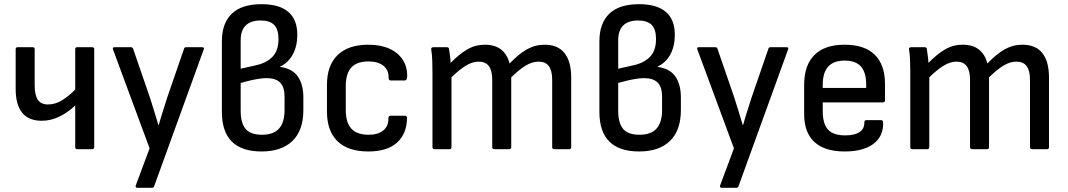

<svg xmlns="http://www.w3.org/2000/svg" viewBox="-20 -714 5110 919"><path d="M349 0Q340 0 340 -10V-209Q304 -175 263.5 -155.5Q223 -136 180 -136Q117 -136 86 -174.5Q55 -213 55 -288V-479Q55 -488 64 -488H136Q146 -488 146 -479V-305Q146 -259 161 -236.5Q176 -214 209 -214Q245 -214 277 -234Q309 -254 340 -285V-479Q340 -488 349 -488H421Q431 -488 431 -479V-10Q431 0 421 0Z M637 185Q632 185 630 181.5Q628 178 630 173L696 -4L521 -477Q517 -488 528 -488H606Q615 -488 617 -481L697 -249Q707 -218 717.5 -183.5Q728 -149 738 -116H740Q749 -149 760 -183Q771 -217 781 -249L861 -481Q862 -488 872 -488H947Q960 -488 955 -477L718 177Q715 185 708 185Z M1232 11Q1137 11 1089.5 -36.5Q1042 -84 1042 -179V-516Q1042 -603 1089.5 -648.5Q1137 -694 1232 -694Q1317 -694 1360 -657Q1403 -620 1403 -548Q1403 -492 1381 -452.5Q1359 -413 1320 -395V-394Q1379 -386 1405.5 -348Q1432 -310 1432 -247V-187Q1432 -90 1380 -39.5Q1328 11 1232 11ZM1234 -69Q1289 -69 1315.5 -98.5Q1342 -128 1342 -188V-251Q1342 -297 1321 -318.5Q1300 -340 1256 -340Q1240 -340 1220 -337Q1200 -334 1178 -329Q1156 -324 1132 -317V-185Q1132 -124 1156 -96.5Q1180 -69 1234 -69ZM1132 -385 1207 -402Q1256 -413 1284.5 -442.5Q1313 -472 1313 -527Q1313 -574 1292 -595Q1271 -616 1227 -616Q1181 -616 1156.5 -592.5Q1132 -569 1132 -521Z M1743 11Q1646 11 1595.5 -38Q1545 -87 1545 -180V-308Q1545 -401 1596 -450.5Q1647 -500 1743 -500Q1802 -500 1844 -481Q1886 -462 1908 -427.5Q1930 -393 1929 -348Q1928 -329 1918 -329H1850Q1840 -329 1840 -342Q1841 -379 1815 -399.5Q1789 -420 1744 -420Q1689 -420 1662 -391.5Q1635 -363 1635 -301V-188Q1635 -127 1662 -98Q1689 -69 1744 -69Q1790 -69 1815 -90Q1840 -111 1839 -147Q1839 -160 1849 -160H1918Q1927 -160 1928 -151Q1928 -75 1881 -32Q1834 11 1743 11Z M2060 0Q2050 0 2050 -10V-366Q2050 -396 2049 -425Q2048 -454 2044 -477Q2042 -488 2055 -488H2119Q2127 -488 2129 -481Q2131 -465 2133.5 -448.5Q2136 -432 2137 -413Q2178 -455 2216.5 -477.5Q2255 -500 2301 -500Q2349 -500 2378.5 -477Q2408 -454 2419 -410Q2462 -455 2501.5 -477.5Q2541 -500 2587 -500Q2650 -500 2682 -460Q2714 -420 2714 -342V-10Q2714 0 2705 0H2633Q2623 0 2623 -10V-332Q2623 -376 2607 -397.5Q2591 -419 2558 -419Q2528 -419 2497 -400.5Q2466 -382 2427 -344V-10Q2427 0 2418 0H2347Q2336 0 2336 -10V-332Q2336 -376 2320 -397.5Q2304 -419 2271 -419Q2242 -419 2211 -400.5Q2180 -382 2141 -344V-10Q2141 0 2132 0Z M3039 11Q2944 11 2896.5 -36.5Q2849 -84 2849 -179V-516Q2849 -603 2896.5 -648.5Q2944 -694 3039 -694Q3124 -694 3167 -657Q3210 -620 3210 -548Q3210 -492 3188 -452.5Q3166 -413 3127 -395V-394Q3186 -386 3212.5 -348Q3239 -310 3239 -247V-187Q3239 -90 3187 -39.5Q3135 11 3039 11ZM3041 -69Q3096 -69 3122.5 -98.5Q3149 -128 3149 -188V-251Q3149 -297 3128 -318.5Q3107 -340 3063 -340Q3047 -340 3027 -337Q3007 -334 2985 -329Q2963 -324 2939 -317V-185Q2939 -124 2963 -96.5Q2987 -69 3041 -69ZM2939 -385 3014 -402Q3063 -413 3091.5 -442.5Q3120 -472 3120 -527Q3120 -574 3099 -595Q3078 -616 3034 -616Q2988 -616 2963.5 -592.5Q2939 -569 2939 -521Z M3434 185Q3429 185 3427 181.5Q3425 178 3427 173L3493 -4L3318 -477Q3314 -488 3325 -488H3403Q3412 -488 3414 -481L3494 -249Q3504 -218 3514.5 -183.5Q3525 -149 3535 -116H3537Q3546 -149 3557 -183Q3568 -217 3578 -249L3658 -481Q3659 -488 3669 -488H3744Q3757 -488 3752 -477L3515 177Q3512 185 3505 185Z M4023 11Q3928 11 3878.5 -34Q3829 -79 3829 -169V-308Q3829 -402 3878.5 -451Q3928 -500 4022 -500Q4118 -500 4167 -452Q4216 -404 4216 -312V-234Q4216 -224 4206 -224H3918V-182Q3918 -121 3943.5 -93.5Q3969 -66 4026 -66Q4071 -66 4094.5 -82Q4118 -98 4117 -128Q4117 -139 4127 -139H4197Q4205 -139 4207 -130Q4210 -63 4161.5 -26Q4113 11 4023 11ZM3918 -293H4126V-308Q4126 -368 4100.5 -396Q4075 -424 4023 -424Q3970 -424 3944 -395Q3918 -366 3918 -308Z M4347 0Q4337 0 4337 -10V-366Q4337 -396 4336 -425Q4335 -454 4331 -477Q4329 -488 4342 -488H4406Q4414 -488 4416 -481Q4418 -465 4420.5 -448.5Q4423 -432 4424 -413Q4465 -455 4503.5 -477.5Q4542 -500 4588 -500Q4636 -500 4665.5 -477Q4695 -454 4706 -410Q4749 -455 4788.5 -477.5Q4828 -500 4874 -500Q4937 -500 4969 -460Q5001 -420 5001 -342V-10Q5001 0 4992 0H4920Q4910 0 4910 -10V-332Q4910 -376 4894 -397.5Q4878 -419 4845 -419Q4815 -419 4784 -400.5Q4753 -382 4714 -344V-10Q4714 0 4705 0H4634Q4623 0 4623 -10V-332Q4623 -376 4607 -397.5Q4591 -419 4558 -419Q4529 -419 4498 -400.5Q4467 -382 4428 -344V-10Q4428 0 4419 0Z"/></svg>

Font: Sofia Sans Semi Condensed Medium
Style: Regular
Weight: 500
Designer: Botio Nikoltchev, Ani Petrova
Foundry: lettersoup
Version: Version 4.100